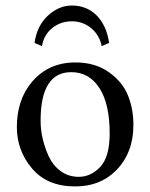

<svg xmlns="http://www.w3.org/2000/svg" viewBox="-20 -665 544 695"><path d="M348.1 -498Q340.3 -538.1 310.1 -563Q279.8 -587.9 240 -587.9Q200.2 -587.9 169.7 -564Q139.2 -540 131.8 -498L105 -509.8Q113.8 -571.8 153.3 -608.4Q192.9 -645 240.2 -645Q293.5 -645 329.3 -609.6Q365.2 -574.2 375 -509.8ZM41 -205.1Q41 -304.2 96.2 -369.1Q155.8 -439 252.9 -439Q324.7 -439 374.3 -403.6Q423.8 -368.2 443.4 -319.1Q462.9 -270 462.9 -213.9Q462.9 -109.4 397.9 -45.9Q340.8 10.3 251 9.8Q150.9 9.8 95.9 -55.2Q41 -120.1 41 -205.1ZM237.8 -403.8Q127 -403.8 127 -228Q127 -195.8 134.5 -162.8Q142.1 -129.9 157 -97.9Q171.9 -65.9 200 -45.4Q228 -24.9 265.1 -24.9Q309.1 -24.9 343 -61Q377 -97.2 377 -182.1Q377 -289.1 339.8 -346.4Q302.7 -403.8 237.8 -403.8Z"/></svg>

Font: Linux Libertine Capitals
Style: Small Caps
Weight: 400
Designer: Philipp H. Poll
Foundry: Philipp H. Poll
Version: Version 5.1.3